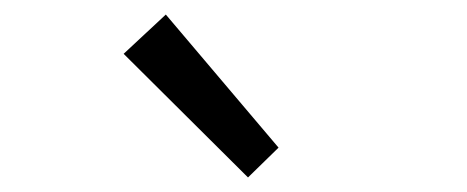

<svg xmlns="http://www.w3.org/2000/svg" viewBox="-20 -883 642 264"><path d="M321 -639 363 -680 208 -863 150 -809Z"/></svg>

Font: Noto Sans HK DemiLight
Style: Regular
Weight: 350
Designer: Ryoko NISHIZUKA 西塚涼子 (kana, bopomofo & ideographs); Paul D. Hunt (Latin, Greek & Cyrillic); Sandoll Communications 산돌커뮤니
Foundry: Adobe
Version: Version 2.004;hotconv 1.0.118;makeotfexe 2.5.65603